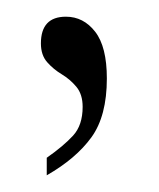

<svg xmlns="http://www.w3.org/2000/svg" viewBox="-20 -667 191 230"><path d="M36 -457V-478Q56 -492 67.5 -504.5Q79 -517 79 -539Q79 -554 71.5 -563Q64 -572 54 -578Q44 -584 36.5 -592.5Q29 -601 29 -615Q29 -647 59 -647Q80 -647 94 -629Q108 -611 108 -573Q108 -528 89.5 -502.5Q71 -477 36 -457Z"/></svg>

Font: Noto Serif Hebrew SemiCondensed Thin
Style: Regular
Weight: 100
Width: 4
Designer: Monotype Design Team
Foundry: Monotype Imaging Inc.
Version: Version 2.004; ttfautohint (v1.8.4.7-5d5b)